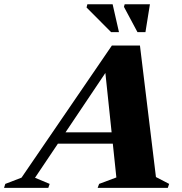

<svg xmlns="http://www.w3.org/2000/svg" viewBox="-96 -904 878 924"><path d="M159 -212.5 176.5 -267H508.5L491 -212.5ZM654.5 -52 718 -19 711.5 0H374L381 -19L464 -50L408 -582.5L433 -585.5L72.5 -48.5L143 -19L136.5 0H-76.5L-70.5 -19L7.5 -49L442.5 -685H577.5ZM476.5 -749.5H438.5L320.5 -868L324.5 -883.5H446ZM604 -749.5H565.5L500.5 -871L504 -883.5H625.5Z"/></svg>

Font: Newsreader 36pt ExtraBold
Style: Italic
Weight: 800
Italic angle: -17°
Designer: Hugues Gentile
Foundry: Production Type
Version: Version 1.003